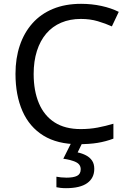

<svg xmlns="http://www.w3.org/2000/svg" viewBox="-20 -744 672 1004"><path d="M403 -645Q346 -645 300 -625.5Q254 -606 222 -568.5Q190 -531 173 -477.5Q156 -424 156 -357Q156 -269 183.5 -204Q211 -139 265.5 -104Q320 -69 402 -69Q449 -69 491 -77Q533 -85 573 -97V-19Q533 -4 490.5 3Q448 10 389 10Q280 10 207 -35Q134 -80 97.5 -163Q61 -246 61 -358Q61 -439 83.5 -506Q106 -573 149.5 -622Q193 -671 257 -697.5Q321 -724 404 -724Q459 -724 510 -713Q561 -702 601 -682L565 -606Q532 -621 491.5 -633Q451 -645 403 -645ZM473 139Q473 187 436 213.5Q399 240 325 240Q310 240 296.5 238.5Q283 237 275 235V180Q284 182 299 183.5Q314 185 328 185Q364 185 383 175.5Q402 166 402 141Q402 115 375.5 103Q349 91 311 86L354 0H412L386 53Q410 58 430 68.5Q450 79 461.5 96Q473 113 473 139Z"/></svg>

Font: Noto Sans Hebrew
Style: Regular
Weight: 400
Designer: Monotype Design Team
Foundry: Monotype Imaging Inc.
Version: Version 2.003;January 10, 2023;FontCreator 14.0.0.2877 64-bi